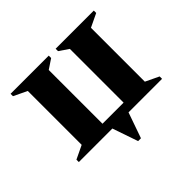

<svg xmlns="http://www.w3.org/2000/svg" viewBox="-144 -617 907 907"><g transform="rotate(-45 309.0 -164.0)"><path d="M98 -48V-408L31 -440V-456H286V-440L238 -408V-49H379V-408L332 -440V-456H587V-440L520 -408V-48L587 -16V0H363L318 128H299L255 0H31V-16Z"/></g></svg>

Font: Spectral
Style: Bold
Weight: 700
Designer: Jean-Baptiste Levee
Foundry: Production Type
Version: Version 2.001